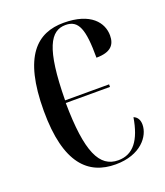

<svg xmlns="http://www.w3.org/2000/svg" viewBox="-109 -621 608 706"><g transform="rotate(-20 195.0 -267.5)"><path d="M224 10C322 10 366 -49 366 -94C366 -112 359 -125 344 -131C330 -46 297 -1 238 -1C165 -1 130 -72 128 -265H301V-275H129C131 -479 166 -535 225 -535C276 -535 291 -494 291 -383C348 -383 366 -407 366 -443C366 -493 327 -545 221 -545C118 -545 42 -481 42 -265C42 -58 118 10 224 10Z"/></g></svg>

Font: Noto Serif Display ExtraCondensed
Style: Regular
Weight: 400
Width: 2
Designer: Monotype Design Team
Foundry: Monotype Imaging Inc.
Version: Version 2.009